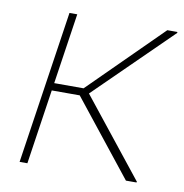

<svg xmlns="http://www.w3.org/2000/svg" viewBox="-65 -590 627 653"><g transform="rotate(10 248.5 -264.0)"><path d="M206.5 -258.3H109.9L71.3 0H44.4L123.5 -528.3H150.4L113.8 -284.2H215.3L461.4 -528.3H495.6L496.6 -525.4L236.3 -270L449.2 -2.4L447.8 0H411.6Z"/></g></svg>

Font: Roboto-ThinItalic
Style: Italic
Weight: 250
Italic angle: -12°
Designer: Google
Version: Version 1.100141; 2013; ttfautohint (v0.94.14-c901) -l 8 -r 